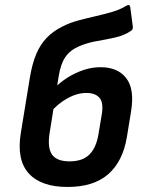

<svg xmlns="http://www.w3.org/2000/svg" viewBox="-20 -730 577 762"><path d="M248.1 12Q143 12 94 -41.9Q45.1 -95.9 62.8 -203.4L98.4 -421.1Q107.7 -477.4 124 -515.8Q140.4 -554.2 165.6 -580.2Q190.8 -606.3 226.2 -624Q255.8 -639.3 289.4 -648.4Q322.9 -657.4 357.9 -665.4Q393 -673.4 425.1 -682.7Q457.1 -692.1 483.2 -708.1Q488.5 -711.4 492.2 -709.6Q495.9 -707.8 496.9 -701.8L507.3 -623.3Q507.9 -613.3 500.6 -608Q473.8 -589.6 437.8 -581.4Q401.8 -573.2 364.3 -566.9Q326.8 -560.6 293.2 -546Q258.3 -531 239.5 -503.7Q220.7 -476.4 213 -427.8L176.7 -200.9Q167.8 -143.4 186.5 -116.5Q205.3 -89.6 256.1 -89.6Q307.9 -89.6 334.9 -116.8Q362 -144.1 370.7 -196.9L383.6 -274Q391.9 -321.5 375.3 -341.3Q358.7 -361.1 322.8 -361.1Q285.6 -361.1 246.7 -339.3Q207.9 -317.6 178.7 -282.1L195.1 -379.1Q218 -403 247.6 -421.8Q277.3 -440.6 310.8 -451.9Q344.3 -463.3 378.9 -463.3Q447.3 -463.3 480.9 -419.9Q514.6 -376.6 500.3 -288.8L483.7 -186.9Q467.7 -89.5 409.6 -38.7Q351.5 12 248.1 12Z"/></svg>

Font: Sofia Sans Hairline
Style: Italic
Weight: 1
Italic angle: -9°
Designer: Botio Nikoltchev, Ani Petrova
Foundry: lettersoup
Version: Version 4.102